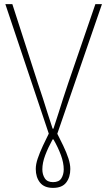

<svg xmlns="http://www.w3.org/2000/svg" viewBox="-20 -680 522 934"><path d="M238 234Q195 234 174.5 208Q154 182 154 142Q154 119 163.5 91Q173 63 189 28.5Q205 -6 226 -48V-4L6 -660H40L164 -276Q178 -235 189 -200.5Q200 -166 211 -131Q222 -96 236 -54H240Q254 -96 265 -131Q276 -166 287 -200.5Q298 -235 312 -276L444 -660H476L250 -4V-47Q271 -6 287.5 28.5Q304 63 313 91Q322 119 322 142Q322 182 302 208Q282 234 238 234ZM238 206Q267 206 278.5 187.5Q290 169 290 144Q290 112 276.5 75Q263 38 240 -2H236Q214 38 200 75Q186 112 186 144Q186 169 198 187.5Q210 206 238 206Z"/></svg>

Font: Source Sans 3 VF
Style: Regular
Weight: 200
Designer: Paul D. Hunt
Foundry: Adobe
Version: Version 3.046;hotconv 1.0.118;makeotfexe 2.5.65603